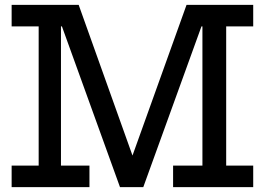

<svg xmlns="http://www.w3.org/2000/svg" viewBox="-20 -772 1092 792"><path d="M475 0 233.5 -668.5 304.5 -752 539 -95.5H514L749.5 -752L813 -668.5L571 0ZM28 0V-89H139.5V-663H28V-752H304.5L292 -663H231.5V-89H349V0ZM694 0V-89H815V-663H747L749.5 -752H1024.5V-663H913V-89H1024.5V0Z"/></svg>

Font: Hepta Slab ExtraLight Medium
Style: Regular
Weight: 500
Version: Version 1.100